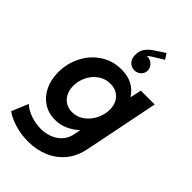

<svg xmlns="http://www.w3.org/2000/svg" viewBox="-299 -908 1222 1222"><g transform="rotate(45 312.0 -297.0)"><path d="M-1.5 152.8 45.4 41Q71.8 66.9 117.9 83.3Q164.1 99.6 211.4 99.6Q252 99.6 288.6 85.7Q325.2 71.8 351.1 43.9Q377 16.1 385.3 -23.9L394.5 -69.8H391.1Q357.9 -39.1 318.1 -22Q278.3 -4.9 234.4 -4.9Q174.8 -4.9 129.4 -34.9Q84 -64.9 59.3 -116.7Q34.7 -168.5 34.7 -232.9Q34.7 -312.5 69.3 -381.1Q104 -449.7 166.3 -490.7Q228.5 -531.7 307.1 -531.7Q363.3 -531.7 404.5 -510.5Q445.8 -489.3 470.2 -449.7H474.1L489.3 -522.9H614.3L512.7 -18.1Q497.6 57.1 454.3 109.4Q411.1 161.6 348.4 187.7Q285.6 213.9 211.9 213.9Q145 213.9 87.6 195.8Q30.3 177.7 -1.5 152.8ZM436 -298.3Q436 -333.5 422.4 -360.4Q408.7 -387.2 382.8 -402.3Q356.9 -417.5 321.8 -417.5Q276.9 -417.5 240.7 -392.6Q204.6 -367.7 184.1 -326.9Q163.6 -286.1 163.6 -241.2Q163.6 -206.1 177 -177.7Q190.4 -149.4 216.1 -132.8Q241.7 -116.2 276.9 -116.2Q321.3 -116.2 357.7 -142.6Q394 -168.9 415 -211.2Q436 -253.4 436 -298.3ZM460 -771 402.3 -735.4Q393.1 -730 380.9 -721.9Q368.7 -713.9 360.8 -704.6Q366.7 -705.6 369.6 -705.6Q384.3 -705.6 398.4 -697.3Q412.6 -689 421.6 -674.8Q430.7 -660.6 430.7 -643.6Q430.7 -627.9 422.4 -614.3Q414.1 -600.6 399.7 -592.8Q385.3 -585 368.7 -585Q351.6 -585 336.4 -593.5Q321.3 -602.1 312.3 -618.7Q303.2 -635.3 303.2 -658.7Q303.2 -696.3 321.8 -721.2Q340.3 -746.1 373.5 -767.1L436 -808.1Z"/></g></svg>

Font: Reddit Sans Chocolate
Style: Bold Italic
Weight: 700
Italic angle: -11.25°
Designer: Stephen Hutchings
Version: Version 1.013